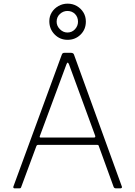

<svg xmlns="http://www.w3.org/2000/svg" viewBox="-20 -1031 740 1051"><path d="M60 0Q56 0 54 -2.5Q52 -5 53 -9L318 -731Q320 -737 323.5 -739.5Q327 -742 334 -742H367Q382 -742 385 -732L647 -10Q649 -6 646.5 -3Q644 0 639 0H615Q605 0 602 -8L521 -231Q520 -235 518 -236.5Q516 -238 511 -238H189Q182 -238 179 -231L96 -7Q95 -3 92.5 -1.5Q90 0 85 0H60ZM494 -278Q504 -278 501 -288L358 -678Q354 -688 350.5 -688Q347 -688 343 -677L198 -286Q195 -278 203 -278ZM450 -913Q450 -870 421 -841.5Q392 -813 350 -813Q308 -813 279 -842.5Q250 -872 250 -915Q250 -942 263.5 -963.5Q277 -985 300 -998Q323 -1011 350 -1011Q378 -1011 400.5 -998Q423 -985 436.5 -963Q450 -941 450 -913ZM407 -912Q407 -938 390.5 -954.5Q374 -971 349 -971Q326 -971 308 -954.5Q290 -938 290 -912Q290 -889 308 -871Q326 -853 349 -853Q374 -853 390.5 -871Q407 -889 407 -912Z"/></svg>

Font: Libre Franklin Thin
Style: Regular
Weight: 100
Designer: Pablo Impallari, Rodrigo Fuenzalida, Nhung Nguyen
Foundry: Impallari Type
Version: Version 3.000